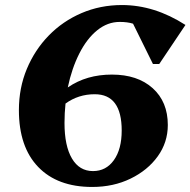

<svg xmlns="http://www.w3.org/2000/svg" viewBox="-20 -726 756 762"><path d="M346 16Q208 16 131.5 -63.5Q55 -143 55 -289Q55 -377 86.5 -452.5Q118 -528 173.5 -585Q229 -642 303.5 -674Q378 -706 464 -706Q593 -706 716 -627L612 -472H587L508 -632Q486 -639 455 -639Q407 -639 366 -606Q325 -573 295 -514Q265 -455 249 -379Q287 -405 330.5 -417.5Q374 -430 424 -430Q526 -430 586 -376Q646 -322 646 -230Q646 -161 606 -105.5Q566 -50 498 -17Q430 16 346 16ZM236 -238Q236 -147 265.5 -97Q295 -47 349 -47Q401 -47 432 -90.5Q463 -134 463 -208Q463 -352 356 -352Q291 -352 240 -315Q236 -277 236 -238Z"/></svg>

Font: Platypi
Style: Bold Italic
Weight: 700
Italic angle: -13°
Designer: David Sargent
Foundry: Bolt Cutter Type
Version: Version 1.200; ttfautohint (v1.8.4.7-5d5b)